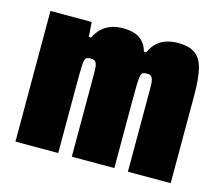

<svg xmlns="http://www.w3.org/2000/svg" viewBox="-80 -621 835 724"><g transform="rotate(15 337.5 -259.0)"><path d="M35 0V-510H196L200 -453H209Q220 -475 235 -489Q250 -503 270.5 -510.5Q291 -518 316 -518Q358 -518 382 -502Q406 -486 415 -453H424Q436 -478 452 -492Q468 -506 488.5 -512Q509 -518 532 -518Q576 -518 599.5 -500.5Q623 -483 632 -445Q641 -407 641 -344V0H474V-317Q474 -332 473.5 -343Q473 -354 470.5 -361.5Q468 -369 463 -372.5Q458 -376 448 -376Q438 -376 432.5 -373.5Q427 -371 424.5 -360.5Q422 -350 421.5 -326Q421 -302 421 -258V0H255V-317Q255 -332 254.5 -343Q254 -354 251.5 -361.5Q249 -369 243.5 -372.5Q238 -376 228 -376Q219 -376 213.5 -373.5Q208 -371 205.5 -360.5Q203 -350 202.5 -326Q202 -302 202 -258V0Z"/></g></svg>

Font: Saira Condensed Black
Style: Regular
Weight: 900
Width: 3
Designer: Hector Gatti with collaboration of the Omnibus-Type team
Foundry: Omnibus-Type
Version: Version 1.101